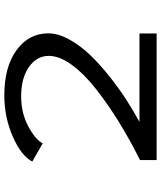

<svg xmlns="http://www.w3.org/2000/svg" viewBox="52 -798 746 890"><g transform="rotate(-90 425.0 -353.0)"><path d="M715.5 -502Q715.5 -456 686.5 -404Q657.5 -352 613.8 -306.8Q570 -261.5 512.8 -216.2Q455.5 -171 404.5 -138.5Q353.5 -106 305 -79.5H715V0H128V-77Q220 -123 301.5 -173Q383 -223 454.8 -279Q526.5 -335 568.8 -392.5Q611 -450 611 -499.5Q611 -555.5 559.5 -591.8Q508 -628 423 -628Q346.5 -628 284.5 -595Q222.5 -562 205.5 -528L121 -576.5Q149 -628.5 238 -667.2Q327 -706 428 -706Q560.5 -706 638 -649Q715.5 -592 715.5 -502Z"/></g></svg>

Font: League Mono Wide
Style: Regular
Weight: 400
Width: 8
Designer: Tyler Finck
Foundry: The League of Moveable Type / Tyler Finck
Version: Version 2.210